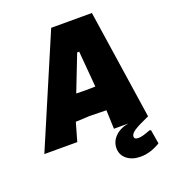

<svg xmlns="http://www.w3.org/2000/svg" viewBox="-177 -759 954 1068"><g transform="rotate(-20 299.5 -225.0)"><path d="M587 0Q523 28 497.5 45Q472 62 472 78Q472 95 496 95Q520 95 567 76L576 78L590 161Q531 197 473 197Q423 197 392 172Q361 147 361 107Q361 67 391 37.5Q421 8 470 0H385L381 -107V-111L282 -113L199 -109L168 0H-27L249 -647H490ZM338 -469 255 -256 312 -255 368 -256 350 -469Z"/></g></svg>

Font: Alegreya Sans SC Black
Style: Italic
Weight: 900
Italic angle: -7°
Designer: Juan Pablo del Peral
Foundry: Huerta Tipografica
Version: Version 2.007